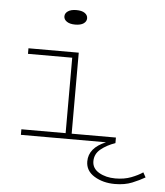

<svg xmlns="http://www.w3.org/2000/svg" viewBox="-51 -576 679 791"><g transform="rotate(5 288.5 -181.0)"><path d="M280 -501Q280 -488 268 -479.5Q256 -471 233 -471Q211 -471 198.5 -479.5Q186 -488 186 -501Q186 -514 198.5 -522.5Q211 -531 233 -531Q256 -531 268 -522.5Q280 -514 280 -501ZM50 -334V-357H258V-22H441V1Q406 13 381.5 33Q357 53 357 83Q357 113 385.5 129.5Q414 146 453 146Q490 146 518.5 135Q547 124 566 111L577 131Q555 144 524.5 156.5Q494 169 453 169Q404 169 368 147Q332 125 332 86Q332 30 402 1H50V-22H233V-334Z"/></g></svg>

Font: BhuTuka Expanded One
Style: Regular
Weight: 400
Designer: Erin McLaughlin
Version: Version 1.000; ttfautohint (v1.8.3)